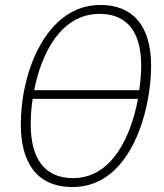

<svg xmlns="http://www.w3.org/2000/svg" viewBox="-20 -745 661 775"><path d="M273 10C509 10 590 -300 590 -479C590 -646 512 -725 385 -725C167 -725 64 -455 64 -243C64 -92 126 10 273 10ZM542 -381H118C148 -534 228 -689 382 -689C495 -689 550 -614 550 -479C550 -450 547 -416 542 -381ZM275 -26C158 -26 104 -107 104 -244C104 -274 106 -309 112 -346H537C508 -192 431 -26 275 -26Z"/></svg>

Font: Noto Sans SemiCondensed ExtraLight
Style: Italic
Weight: 200
Width: 4
Italic angle: -12°
Designer: Monotype Design Team
Foundry: Monotype Imaging Inc.
Version: Version 2.013